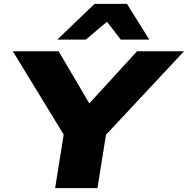

<svg xmlns="http://www.w3.org/2000/svg" viewBox="-20 -969 968 989"><path d="M264 0 322 -363 336 -230 46 -705H282L442 -433H437L686 -705H928L484 -230L540 -363L482 0ZM275 -765 467 -949H634L749 -765H602L531 -857L422 -765Z"/></svg>

Font: Nunito Sans 7pt Expanded Black
Style: Italic
Weight: 900
Width: 7
Italic angle: -9°
Designer: Vernon Adams
Foundry: Vernon Adams
Version: Version 3.101;gftools[0.9.27]